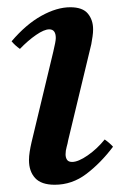

<svg xmlns="http://www.w3.org/2000/svg" viewBox="-20 -498 344 530"><path d="M269 -113Q282 -104 292 -93Q258 -48 218.5 -18Q179 12 131 12Q94 12 77 -6.5Q60 -25 60 -56Q60 -67 62 -79.5Q64 -92 67 -105L127 -355Q134 -384 134 -393Q134 -417 116 -417Q102 -417 79.5 -401.5Q57 -386 35 -363Q28 -368 22.5 -373Q17 -378 12 -384Q52 -431 94.5 -454.5Q137 -478 174 -478Q208 -478 222.5 -460.5Q237 -443 237 -417Q237 -408 235.5 -397.5Q234 -387 232 -376L168 -110Q167 -103 164 -92.5Q161 -82 161 -72Q161 -63 165 -57Q169 -51 179 -51Q196 -51 222 -69Q248 -87 269 -113Z"/></svg>

Font: Tiro Kannada
Style: Italic
Weight: 400
Italic angle: -11°
Designer: Kannada: John Hudson & Fiona Ross, assisted by Kaja Sojewska. Latin: John Hudson with Paul Hanslow, assisted by Kaja Soj
Foundry: Tiro Typeworks Ltd.
Version: Version 1.52